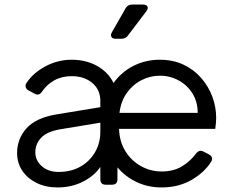

<svg xmlns="http://www.w3.org/2000/svg" viewBox="-20 -810 1023 842"><path d="M232 12Q181 12 141 -7.5Q101 -27 78 -61Q55 -95 55 -139Q55 -201 96 -247Q137 -293 226 -308L420 -340V-368Q420 -416 385 -446Q350 -476 294 -476Q251 -476 218 -457.5Q185 -439 165 -409Q151 -388 132 -399L106 -413Q96 -418 93 -427Q90 -436 96 -446Q125 -490 179 -519Q233 -548 294 -548Q358 -548 406.5 -520.5Q455 -493 478 -446Q512 -494 565 -521Q618 -548 681 -548Q739 -548 784.5 -526.5Q830 -505 862 -468.5Q894 -432 911 -386.5Q928 -341 928 -293Q928 -283 927 -270.5Q926 -258 924 -245H502Q504 -188 530.5 -146Q557 -104 599 -81Q641 -58 689 -58Q741 -58 778 -80.5Q815 -103 840 -137Q854 -155 873 -145L896 -133Q918 -121 906 -101Q877 -54 820 -21Q763 12 689 12Q630 12 580.5 -11Q531 -34 495 -76V-24Q495 0 471 0H444Q420 0 420 -24V-78Q394 -39 344 -13.5Q294 12 232 12ZM504 -315H847Q847 -363 824.5 -399.5Q802 -436 764 -457Q726 -478 681 -478Q638 -478 599.5 -458Q561 -438 535.5 -401.5Q510 -365 504 -315ZM237 -56Q292 -56 333 -79.5Q374 -103 397 -143Q420 -183 420 -232V-272L244 -243Q186 -233 160.5 -206Q135 -179 135 -142Q135 -106 163.5 -81Q192 -56 237 -56ZM487 -640Q473 -640 468.5 -648.5Q464 -657 471 -669L531 -774Q540 -790 560 -790H607Q622 -790 626.5 -781.5Q631 -773 622 -761L541 -654Q531 -640 512 -640Z"/></svg>

Font: Pitagon Sans Text
Style: Regular
Weight: 400
Designer: Travis Tran
Foundry: Pitagon
Version: Version 1.001; ttfautohint (v1.8.4.7-5d5b);gftools[0.9.26]